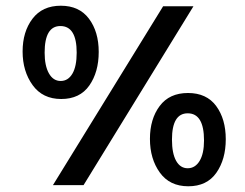

<svg xmlns="http://www.w3.org/2000/svg" viewBox="-20 -694 856 671"><path d="M272 -47H165L550 -672H656ZM136 -510Q136 -464 151 -437.5Q166 -411 192 -411Q218 -411 233 -436.5Q248 -462 248 -510Q248 -603 191 -603Q136 -603 136 -510ZM59 -514Q59 -583 93.5 -628.5Q128 -674 192.5 -674Q257 -674 291 -628.5Q325 -583 325 -512.5Q325 -442 292 -395Q259 -348 194 -348Q129 -348 94 -396.5Q59 -445 59 -514ZM636 -298Q581 -298 581 -206Q581 -158 595.5 -132Q610 -106 636 -106Q662 -106 677.5 -131.5Q693 -157 693 -203Q693 -298 636 -298ZM538 -323.5Q572 -369 637 -369Q702 -369 735.5 -323.5Q769 -278 769 -207.5Q769 -137 736 -90Q703 -43 638 -43Q573 -43 538.5 -91Q504 -139 504 -208.5Q504 -278 538 -323.5Z"/></svg>

Font: Halant Semibold
Style: Regular
Weight: 600
Version: Version 1.100;PS 1.0;hotconv 1.0.78;makeotf.lib2.5.61930; tt